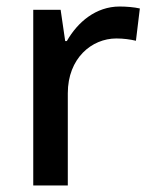

<svg xmlns="http://www.w3.org/2000/svg" viewBox="-20 -569 463 589"><path d="M347 -549C274 -549 218 -501 185 -443H180L166 -539H82V0H188V-283C188 -390 261 -451 337 -451C359 -451 380 -448 397 -444L409 -543C392 -547 367 -549 347 -549Z"/></svg>

Font: Noto Sans Georgian Medium
Style: Regular
Weight: 500
Designer: Monotype Design Team, Akaki Razmadze
Foundry: Google LLC
Version: Version 2.005